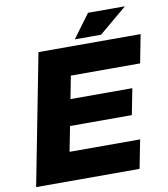

<svg xmlns="http://www.w3.org/2000/svg" viewBox="-92 -937 888 1014"><g transform="rotate(-10 351.5 -429.5)"><path d="M19.2 0 155.2 -700H702.9L673.5 -548.1H302.1L278.5 -426.3H610.3L582.9 -286.7H251.6L225.4 -152.9H603.8L573.9 0ZM355.7 -733 449 -859H646.7L496.7 -733Z"/></g></svg>

Font: REM Medium
Style: Italic
Weight: 500
Italic angle: -11°
Designer: Octavio Pardo
Foundry: Ashler Design
Version: Version 1.005;gftools[0.9.28]